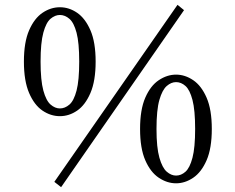

<svg xmlns="http://www.w3.org/2000/svg" viewBox="-20 -749 975 795"><path d="M233 26 205 4 715 -729 742 -707ZM148 -494Q148 -416 159.5 -374Q171 -332 189.5 -316Q208 -300 228 -300Q249 -300 267.5 -316Q286 -332 297 -374Q308 -416 308 -494Q308 -572 297 -613.5Q286 -655 267.5 -671Q249 -687 228 -687Q208 -687 189.5 -671.5Q171 -656 159.5 -614Q148 -572 148 -494ZM228 -719Q266 -719 299.5 -696Q333 -673 354.5 -623.5Q376 -574 376 -494Q376 -414 354.5 -364Q333 -314 299.5 -291Q266 -268 228 -268Q190 -268 156 -291Q122 -314 100.5 -364Q79 -414 79 -494Q79 -574 100.5 -623.5Q122 -673 156 -696Q190 -719 228 -719ZM628 -215Q628 -138 640 -96Q652 -54 670.5 -38Q689 -22 709 -22Q730 -22 748 -38Q766 -54 777 -96Q788 -138 788 -215Q788 -293 777 -335Q766 -377 748 -393Q730 -409 709 -409Q689 -409 670.5 -393Q652 -377 640 -335.5Q628 -294 628 -215ZM709 -440Q746 -440 780 -417Q814 -394 835.5 -344.5Q857 -295 857 -215Q857 -135 835.5 -85.5Q814 -36 780 -13Q746 10 709 10Q672 10 637.5 -13Q603 -36 581.5 -85.5Q560 -135 560 -215Q560 -295 581.5 -344.5Q603 -394 637.5 -417Q672 -440 709 -440Z"/></svg>

Font: Shippori Mincho TTF
Style: Regular
Weight: 400
Version: Version 2.100